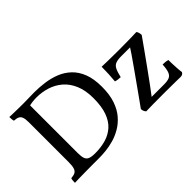

<svg xmlns="http://www.w3.org/2000/svg" viewBox="-89 -1043 1409 1409"><g transform="rotate(-45 615.5 -338.0)"><path d="M56 3Q56 -11 57 -21.5Q58 -32 61 -40Q88 -42 103 -50Q118 -58 124.5 -78.5Q131 -99 131 -138V-549Q131 -583 125 -601Q119 -619 104 -627Q89 -635 62 -636Q59 -644 58 -655.5Q57 -667 57 -679Q73 -678 97.5 -677.5Q122 -677 148.5 -676.5Q175 -676 197 -676Q226 -676 256 -677Q286 -678 315 -678Q368 -678 422 -670.5Q476 -663 525 -643.5Q574 -624 612.5 -587.5Q651 -551 673 -494.5Q695 -438 695 -355Q695 -274 675 -216Q655 -158 621.5 -119Q588 -80 547 -56Q506 -32 463.5 -20Q421 -8 382 -4Q343 0 315 0Q287 0 250.5 0Q214 0 176.5 0.5Q139 1 107 1.5Q75 2 56 3ZM315 -45Q375 -45 425.5 -59.5Q476 -74 513.5 -107.5Q551 -141 571.5 -198Q592 -255 592 -340Q592 -421 567.5 -478.5Q543 -536 501.5 -571.5Q460 -607 407.5 -623.5Q355 -640 299 -640Q277 -640 251 -636.5Q225 -633 217 -628L225 -654V-138Q225 -101 232 -81Q239 -61 258.5 -53Q278 -45 315 -45ZM797 2Q790 -5 785.5 -15.5Q781 -26 781 -38Q802 -67 831.5 -108.5Q861 -150 894 -196.5Q927 -243 958.5 -287.5Q990 -332 1015 -368.5Q1040 -405 1053 -426L1073 -414H953Q917 -414 896 -406Q875 -398 863.5 -375Q852 -352 842 -308Q830 -308 815.5 -310Q801 -312 790 -316Q793 -349 795 -386Q797 -423 797 -461Q818 -460 849 -459.5Q880 -459 915 -458.5Q950 -458 980 -458Q1010 -458 1043.5 -458.5Q1077 -459 1107.5 -459.5Q1138 -460 1157 -461Q1164 -453 1167 -441Q1170 -429 1170 -418Q1144 -381 1107 -329Q1070 -277 1030 -221.5Q990 -166 953.5 -116Q917 -66 891 -33L883 -45H1027Q1063 -45 1083 -53Q1103 -61 1112.5 -84.5Q1122 -108 1125 -156Q1137 -156 1150 -155Q1163 -154 1178 -150Q1178 -134 1179 -109.5Q1180 -85 1181.5 -60Q1183 -35 1186 -17Q1177 2 1154 2Q1129 1 1104.5 1Q1080 1 1049.5 0.5Q1019 0 975 0Q909 0 866.5 0.5Q824 1 797 2Z"/></g></svg>

Font: Vollkorn
Style: Regular
Weight: 400
Designer: Friedrich Althausen
Foundry: Friedrich Althausen
Version: Version 5.001